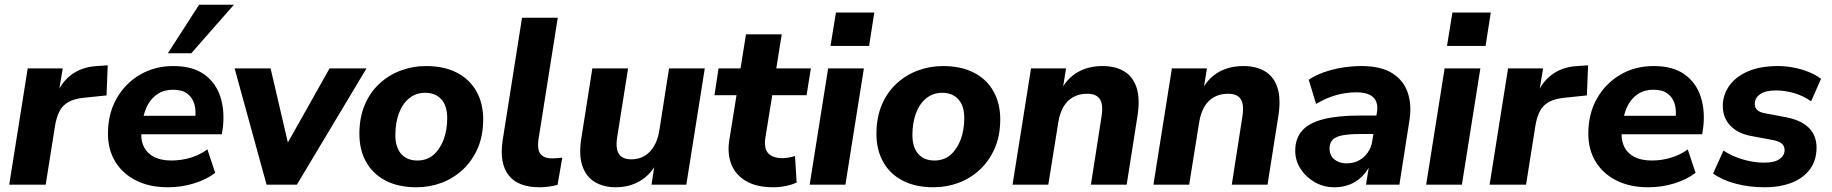

<svg xmlns="http://www.w3.org/2000/svg" viewBox="-20 -780 7737 811"><path d="M19 0 97 -491H245L225 -371H216Q234 -427 278.5 -462Q323 -497 389 -501L435 -504L430 -377L334 -367Q294 -363 269 -349Q244 -335 231 -309.5Q218 -284 212 -246L173 0Z M689 11Q612 11 555 -17.5Q498 -46 467 -97Q436 -148 436 -215Q436 -299 472 -363Q508 -427 570.5 -464Q633 -501 712 -501Q794 -501 843 -465.5Q892 -430 911 -370.5Q930 -311 921 -239L917 -213H558L569 -291H820L804 -277Q809 -313 801 -340.5Q793 -368 771 -384.5Q749 -401 711 -401Q673 -401 646.5 -383.5Q620 -366 605 -338.5Q590 -311 584 -278L579 -243Q572 -199 584.5 -167.5Q597 -136 627.5 -119Q658 -102 704 -102Q746 -102 785.5 -114Q825 -126 856 -149L889 -50Q853 -22 800 -5.5Q747 11 689 11ZM689 -555 821 -760H968L788 -555Z M1106 0 971 -491H1123L1205 -139H1174L1372 -491H1528L1234 0Z M1739 11Q1663 11 1609 -17Q1555 -45 1526.5 -96Q1498 -147 1498 -215Q1498 -283 1520.5 -336.5Q1543 -390 1582.5 -426.5Q1622 -463 1672.5 -482Q1723 -501 1779 -501Q1855 -501 1909 -473.5Q1963 -446 1992 -395Q2021 -344 2021 -276Q2021 -207 1998 -154Q1975 -101 1935.5 -64Q1896 -27 1845.5 -8Q1795 11 1739 11ZM1743 -102Q1783 -102 1810.5 -125.5Q1838 -149 1853.5 -189.5Q1869 -230 1869 -281Q1869 -333 1844 -360.5Q1819 -388 1776 -388Q1737 -388 1708.5 -365Q1680 -342 1665 -301.5Q1650 -261 1650 -210Q1650 -158 1674.5 -130Q1699 -102 1743 -102Z M2260 11Q2168 11 2128.5 -39.5Q2089 -90 2103 -186L2185 -705H2336L2254 -188Q2251 -162 2255.5 -145Q2260 -128 2274.5 -119.5Q2289 -111 2312 -111Q2323 -111 2333.5 -112Q2344 -113 2355 -114L2335 1Q2319 5 2299.5 8Q2280 11 2260 11Z M2581 11Q2529 11 2492 -11.5Q2455 -34 2439.5 -80.5Q2424 -127 2436 -199L2482 -491H2633L2587 -201Q2582 -170 2586.5 -149Q2591 -128 2606 -117.5Q2621 -107 2647 -107Q2678 -107 2702.5 -121.5Q2727 -136 2743 -163.5Q2759 -191 2765 -229L2806 -491H2957L2879 0H2732L2746 -92H2754Q2729 -43 2684 -16Q2639 11 2581 11Z M3247 11Q3176 11 3131.5 -15Q3087 -41 3069 -86.5Q3051 -132 3061 -191L3091 -378H2998L3015 -491H3108L3131 -635H3282L3259 -491H3405L3387 -378H3242L3213 -199Q3206 -152 3225.5 -132Q3245 -112 3284 -112Q3298 -112 3311.5 -114.5Q3325 -117 3338 -121L3345 -9Q3326 0 3299 5.5Q3272 11 3247 11Z M3488 -586 3511 -727H3673L3651 -586ZM3400 0 3478 -491H3629L3551 0Z M3923 11Q3847 11 3793 -17Q3739 -45 3710.5 -96Q3682 -147 3682 -215Q3682 -283 3704.5 -336.5Q3727 -390 3766.5 -426.5Q3806 -463 3856.5 -482Q3907 -501 3963 -501Q4039 -501 4093 -473.5Q4147 -446 4176 -395Q4205 -344 4205 -276Q4205 -207 4182 -154Q4159 -101 4119.5 -64Q4080 -27 4029.5 -8Q3979 11 3923 11ZM3927 -102Q3967 -102 3994.5 -125.5Q4022 -149 4037.5 -189.5Q4053 -230 4053 -281Q4053 -333 4028 -360.5Q4003 -388 3960 -388Q3921 -388 3892.5 -365Q3864 -342 3849 -301.5Q3834 -261 3834 -210Q3834 -158 3858.5 -130Q3883 -102 3927 -102Z M4257 0 4335 -491H4483L4468 -398H4461Q4486 -448 4531 -474.5Q4576 -501 4637 -501Q4691 -501 4728 -479Q4765 -457 4780.5 -411Q4796 -365 4785 -292L4739 0H4588L4633 -289Q4638 -321 4633.5 -342Q4629 -363 4614 -373.5Q4599 -384 4572 -384Q4538 -384 4512.5 -369.5Q4487 -355 4471.5 -328Q4456 -301 4450 -262L4408 0Z M4852 0 4930 -491H5078L5063 -398H5056Q5081 -448 5126 -474.5Q5171 -501 5232 -501Q5286 -501 5323 -479Q5360 -457 5375.5 -411Q5391 -365 5380 -292L5334 0H5183L5228 -289Q5233 -321 5228.5 -342Q5224 -363 5209 -373.5Q5194 -384 5167 -384Q5133 -384 5107.5 -369.5Q5082 -355 5066.5 -328Q5051 -301 5045 -262L5003 0Z M5617 11Q5571 11 5533.5 -10.5Q5496 -32 5473.5 -67Q5451 -102 5451 -143Q5451 -195 5480 -228Q5509 -261 5570 -276.5Q5631 -292 5726 -292H5805L5793 -214H5729Q5680 -214 5651 -208.5Q5622 -203 5609 -189.5Q5596 -176 5596 -153Q5596 -123 5616.5 -106.5Q5637 -90 5668 -90Q5697 -90 5719.5 -102Q5742 -114 5757.5 -136Q5773 -158 5777 -188L5796 -305Q5803 -346 5781.5 -368Q5760 -390 5709 -390Q5665 -390 5623 -378Q5581 -366 5539 -341L5508 -443Q5534 -461 5570 -474Q5606 -487 5647.5 -494Q5689 -501 5730 -501Q5814 -501 5862 -470Q5910 -439 5927 -386.5Q5944 -334 5933 -269L5891 0H5750L5766 -100H5775Q5760 -62 5735.5 -37Q5711 -12 5681 -0.5Q5651 11 5617 11Z M6092 -586 6115 -727H6277L6255 -586ZM6004 0 6082 -491H6233L6155 0Z M6272 0 6350 -491H6498L6478 -371H6469Q6487 -427 6531.5 -462Q6576 -497 6642 -501L6688 -504L6683 -377L6587 -367Q6547 -363 6522 -349Q6497 -335 6484 -309.5Q6471 -284 6465 -246L6426 0Z M6942 11Q6865 11 6808 -17.5Q6751 -46 6720 -97Q6689 -148 6689 -215Q6689 -299 6725 -363Q6761 -427 6823.5 -464Q6886 -501 6965 -501Q7047 -501 7096 -465.5Q7145 -430 7164 -370.5Q7183 -311 7174 -239L7170 -213H6811L6822 -291H7073L7057 -277Q7062 -313 7054 -340.5Q7046 -368 7024 -384.5Q7002 -401 6964 -401Q6926 -401 6899.5 -383.5Q6873 -366 6858 -338.5Q6843 -311 6837 -278L6832 -243Q6825 -199 6837.5 -167.5Q6850 -136 6880.5 -119Q6911 -102 6957 -102Q6999 -102 7038.5 -114Q7078 -126 7109 -149L7142 -50Q7106 -22 7053 -5.5Q7000 11 6942 11Z M7433 11Q7369 11 7312 -4Q7255 -19 7216 -47L7260 -144Q7284 -128 7313 -116.5Q7342 -105 7372.5 -99Q7403 -93 7432 -93Q7475 -93 7496.5 -108Q7518 -123 7518 -146Q7518 -163 7506.5 -173Q7495 -183 7471 -188L7380 -205Q7322 -215 7289.5 -248.5Q7257 -282 7257 -333Q7257 -378 7283.5 -416.5Q7310 -455 7362 -478Q7414 -501 7490 -501Q7521 -501 7554 -495Q7587 -489 7617.5 -477Q7648 -465 7672 -447L7630 -352Q7598 -375 7559 -386.5Q7520 -398 7482 -398Q7437 -398 7414.5 -382Q7392 -366 7392 -341Q7392 -327 7401.5 -316.5Q7411 -306 7433 -302L7523 -285Q7587 -273 7620 -240.5Q7653 -208 7653 -157Q7653 -103 7625.5 -65.5Q7598 -28 7548.5 -8.5Q7499 11 7433 11Z"/></svg>

Font: Nunito Sans 12pt ExtraLight 12pt ExtraBold
Style: Italic
Weight: 800
Italic angle: -9°
Version: Version 3.101;gftools[0.9.27]